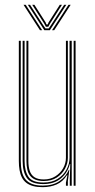

<svg xmlns="http://www.w3.org/2000/svg" viewBox="-20 -769 395 795"><path d="M156.8 6Q133.8 6 117 1.4Q100.2 -3.2 88.9 -12.1Q77.5 -21 70.8 -34.1Q64 -47.2 61 -64.4Q58 -81.5 58 -102.5V-600H66V-102.5Q66 -78 70.4 -59Q74.8 -40 85.1 -27Q95.5 -14 113.2 -7.2Q131 -0.5 157.8 -0.5Q199 -0.5 225.9 -18.9Q252.8 -37.2 265.2 -66.2H267.2L261 -19.5V0H253V-12.8L259 -43.5H257Q240.8 -17 214.8 -5.5Q188.8 6 156.8 6ZM285 0V-600H293V0ZM161.2 -19.5Q140.5 -19.5 126.6 -25.1Q112.8 -30.8 104.6 -41.4Q96.5 -52 93 -67.5Q89.5 -83 89.5 -102.5V-600H97.5V-102.5Q97.5 -78.5 103.2 -61.4Q109 -44.2 122.9 -35.1Q136.8 -26 161.5 -26Q188.8 -26 209.2 -38.9Q229.8 -51.8 241.4 -72.2Q253 -92.8 253 -115.5V-600H261V-115.5Q261 -93 249.4 -70.9Q237.8 -48.8 215.5 -34.1Q193.2 -19.5 161.2 -19.5ZM159.2 -6.8Q109.5 -6.8 91.6 -31.8Q73.8 -56.8 73.8 -102.5V-600H81.8V-102.5Q81.8 -61.8 97.5 -37.5Q113.2 -13.2 160 -13.2Q194.8 -13.2 218.8 -28.4Q242.8 -43.5 255.4 -67Q268 -90.5 268 -115.5V-600H277V0H269V-28.5L271 -89.8H269Q260.2 -53.5 232 -30.1Q203.8 -6.8 159.2 -6.8ZM77.5 -749H86.5L154.5 -644H145.5ZM95.5 -749H104.5L157.8 -666.5L168 -651.5H182L192 -666.5L245.5 -749H254.5L186.5 -644H163.5ZM113.5 -749H122.5L169.2 -675.8L172 -668H178L180.8 -675.8L227.5 -749H236.5L187 -671.2L180 -658.2H170L163.2 -671.2ZM263.5 -749H272.5L204.5 -644H195.5Z"/></svg>

Font: Big Shoulders Inline Text Thin
Style: Regular
Weight: 100
Designer: Patric King
Foundry: XO Type Co
Version: Version 2.002